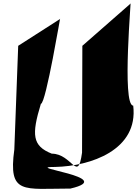

<svg xmlns="http://www.w3.org/2000/svg" viewBox="-20 -1132 916 1287"><path d="M102 -825 76 -130C34 176 137 132 452 132C778 56 115 -13 351 -13C586 -18 909 -126 873 -424C794 -424 865 -1183 854 -1107L532 -825L530 -109C501 98 465 -102 327 -102C196 -154 191 -229 254 -436C288 -436 390 -1057 383 -1005Z"/></svg>

Font: Chaingun
Style: Ita
Weight: 400
Version: Version 0.91